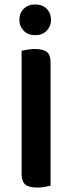

<svg xmlns="http://www.w3.org/2000/svg" viewBox="-20 -835 324 862"><path d="M147 7Q109 7 93 -7Q77 -21 77 -54V-607Q86 -609 103 -612Q120 -615 137 -615Q173 -615 190 -602Q207 -589 207 -554V-1Q198 1 181.5 4Q165 7 147 7ZM209 -746Q209 -717 189.5 -697Q170 -677 138 -677Q106 -677 86.5 -697Q67 -717 67 -746Q67 -776 86.5 -795.5Q106 -815 138 -815Q170 -815 189.5 -795.5Q209 -776 209 -746Z"/></svg>

Font: Baloo Paaji 2 SemiBold
Style: Regular
Weight: 600
Designer: Shuchita Grover, Noopur Datye and Ek Type
Foundry: Ek Type
Version: Version 1.640;hotconv 1.0.111;makeotfexe 2.5.65597; ttfautoh